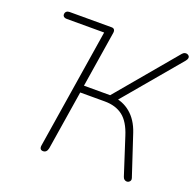

<svg xmlns="http://www.w3.org/2000/svg" viewBox="-126 -840 990 976"><g transform="rotate(20 369.0 -352.0)"><path d="M205 6Q195 6 190.5 -0.5Q186 -7 188 -19L291 -667H88Q78 -667 72.5 -671.5Q67 -676 67 -683Q67 -694 73.5 -699.5Q80 -705 90 -705H318Q328 -705 332.5 -698.5Q337 -692 335 -680L287 -378H433L416 -363L699 -700Q705 -707 712 -709Q719 -711 725 -709Q731 -707 735 -702.5Q739 -698 738 -691Q737 -684 730 -675L464 -359L443 -376Q499 -372 541 -337Q583 -302 604 -239L676 -21Q679 -13 676.5 -7Q674 -1 668.5 2.5Q663 6 656.5 5.5Q650 5 644.5 1Q639 -3 636 -12L572 -210Q550 -280 511.5 -309.5Q473 -339 414 -339H281L230 -19Q225 6 205 6Z"/></g></svg>

Font: Nunito Variable Extra Light
Style: Italic
Weight: 200
Italic angle: -9°
Designer: Vernon Adams
Foundry: Vernon Adams
Version: Version 3.602